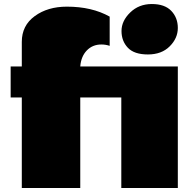

<svg xmlns="http://www.w3.org/2000/svg" viewBox="-20 -939 959 959"><path d="M738.3 -918.9Q802.7 -918.9 835.4 -884.8Q868.2 -850.6 868.2 -799.3Q868.2 -748 827.6 -707.5Q787.1 -667 718.8 -667Q650.4 -667 618.7 -700.4Q586.9 -733.9 586.9 -784.2Q586.9 -834.5 630.4 -876.7Q673.8 -918.9 738.3 -918.9ZM527.8 -710Q508.3 -716.8 486.3 -716.8Q442.4 -716.8 413.6 -687Q384.8 -657.2 380.9 -606.9H868.2V0H585.9V-452.1H380.9V0H88.9V-452.1H33.2V-606.9H88.9V-730Q88.9 -811.5 153.6 -858.6Q218.3 -905.8 314 -905.8Q439 -905.8 527.8 -856Z"/></svg>

Font: Fz Rammetto One
Style: Regular
Weight: 400
Designer: Vernon Adams
Foundry: Vernon Adams
Version: Vit hóa bi c Thuy @ FontZin.Com